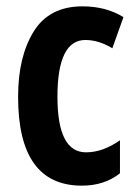

<svg xmlns="http://www.w3.org/2000/svg" viewBox="-20 -575 430 605"><path d="M358 -29V-133Q304 -95 251 -95Q161 -95 161 -270Q161 -449 249 -449Q291 -449 334 -423L369 -521Q314 -555 240 -555Q135 -555 86 -475.5Q37 -396 37 -270Q37 10 238 10Q309 10 358 -29Z"/></svg>

Font: Noto Sans UI Condensed
Style: Bold
Weight: 700
Width: 3
Designer: Monotype Design Team
Foundry: Monotype Imaging Inc.
Version: 1.001